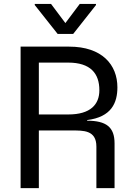

<svg xmlns="http://www.w3.org/2000/svg" viewBox="-20 -967 681 987"><path d="M85.9 0H179.7V-296.2H348.7C407.7 -296.2 475.5 -299 475.5 -213.4V0H568.9V-229.8C568.9 -313.9 526.3 -346.2 427.9 -346.6V-349.8C553.3 -365.4 583.5 -438.6 583.5 -518.1C583.5 -633.5 505.3 -727.3 335.2 -727.3H85.9ZM158.7 -941.1 276.3 -792.6H356.2L473.4 -941.1V-946.7H389.9L316.1 -848.4L242.5 -946.7H158.7ZM179.7 -378.6V-645.2H330.3C445.7 -645.2 490.8 -589.1 490.8 -503.2C490.8 -430.4 445.7 -378.6 331.3 -378.6Z"/></svg>

Font: GiG Sans Text
Style: Regular
Weight: 400
Designer: Andreas Faust
Version: Version 1.100;FEAKit 1.0